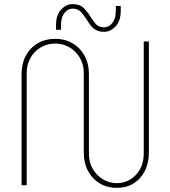

<svg xmlns="http://www.w3.org/2000/svg" viewBox="-20 -902 830 935"><path d="M549 13Q503 13 466.5 -8.5Q430 -30 409 -69Q388 -108 388 -160V-547Q388 -588 369 -620.5Q350 -653 318.5 -671.5Q287 -690 249 -690Q211 -690 179 -671.5Q147 -653 128.5 -620.5Q110 -588 110 -547V0H85V-540Q85 -592 106 -631Q127 -670 164 -691.5Q201 -713 249 -713Q296 -713 333 -691.5Q370 -670 391.5 -631Q413 -592 413 -540V-153Q413 -111 432 -79Q451 -47 482 -28.5Q513 -10 549 -10Q585 -10 615 -28.5Q645 -47 662.5 -79Q680 -111 680 -153V-700H705V-160Q705 -108 685 -69Q665 -30 630 -8.5Q595 13 549 13ZM487 -747Q461 -747 444.5 -757.5Q428 -768 417.5 -783.5Q407 -799 397 -814Q386 -832 372 -846Q358 -860 333 -860Q311 -860 294 -839Q277 -818 277 -779V-757H253V-779Q253 -830 278 -856Q303 -882 333 -882Q368 -882 386.5 -864Q405 -846 418 -825Q431 -804 445 -786.5Q459 -769 487 -769Q510 -769 527 -790Q544 -811 544 -851V-873H568V-851Q568 -799 542.5 -773Q517 -747 487 -747Z"/></svg>

Font: MuseoModerno Thin
Style: Regular
Weight: 100
Designer: Pablo Cosgaya, Héctor Gatti, Marcela Romero, and the Authors of The MuseoModerno Project.
Foundry: Omnibus-Type Team
Version: Version 1.003